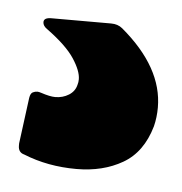

<svg xmlns="http://www.w3.org/2000/svg" viewBox="-30 -29 240 253"><g transform="rotate(5 90.0 97.5)"><path d="M9 182Q1 180 1 171Q1 170 1 168L9 107Q10 101 13 99.5Q16 98 19 98Q21 98 24 99Q36 103 43 103Q53 103 61 98Q69 93 71 84Q72 81 72 77Q72 66 61.5 50Q51 34 25 15Q19 11 19 6Q19 0 29 0H108Q117 0 123 5Q179 52 179 105Q179 118 176 130Q166 165 140 180Q114 195 79 195Q41 195 9 182Z"/></g></svg>

Font: LinhAnh ExtBd
Style: Regular
Weight: 800
Designer: Jeremy Tribby
Foundry: Tribby Type
Version: Version 1.408